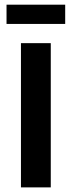

<svg xmlns="http://www.w3.org/2000/svg" viewBox="-20 -812 311 832"><path d="M8.3 -708.3H262.5V-791.7H8.3ZM70.8 0H200V-625H70.8Z"/></svg>

Font: Afacad
Style: Bold
Weight: 700
Designer: Kristian Moeller
Foundry: Dicotype
Version: Version 1.000